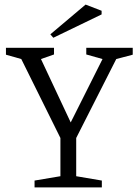

<svg xmlns="http://www.w3.org/2000/svg" viewBox="-20 -819 605 839"><path d="M131 0V-30L244 -49V-216L73 -561L6 -580V-610H216V-581L159 -561L289 -284L428 -561L357 -581V-610H560V-580L488 -561L313 -216V-49L425 -30V0ZM213 -654 200 -669 354 -799 424 -772V-756Z"/></svg>

Font: Manuale Light
Style: Regular
Weight: 300
Designer: Eduardo Tunni / Pablo Cosgaya
Foundry: Eduardo Tunni / Pablo Cosgaya
Version: Version 1.002